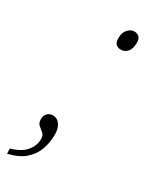

<svg xmlns="http://www.w3.org/2000/svg" viewBox="-221 -586 616 772"><g transform="rotate(30 87.0 -200.0)"><path d="M149 -450Q116 -450 116 -485Q116 -512 129.5 -526.5Q143 -541 159 -541Q172 -541 181 -533Q190 -525 190 -508Q190 -477 177 -463.5Q164 -450 149 -450ZM-39 141 -40 117Q7 104 28.5 78Q50 52 50 22Q50 4 39.5 -4.5Q29 -13 19 -21.5Q9 -30 9 -48Q9 -64 18.5 -74.5Q28 -85 45 -85Q64 -85 76.5 -68Q89 -51 89 -22Q89 15 77.5 47.5Q66 80 38.5 104.5Q11 129 -39 141Z"/></g></svg>

Font: Noto Serif Tamil ExtraLight
Style: Italic
Weight: 200
Italic angle: -12°
Designer: Indian Type Foundry, Tom Grace, and the Monotype Design Team
Foundry: Monotype Imaging Inc.
Version: Version 2.003; ttfautohint (v1.8.4.7-5d5b)